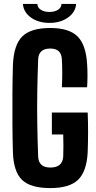

<svg xmlns="http://www.w3.org/2000/svg" viewBox="-20 -952 493 981"><path d="M237 9Q135 9 92 -33.5Q49 -76 46 -174Q44 -239 43.5 -318.5Q43 -398 43.5 -477Q44 -556 46 -619Q50 -722 93.5 -765.5Q137 -809 237 -809Q332 -809 375.5 -766.5Q419 -724 425 -626Q427 -599 427 -566Q427 -533 425 -506H296Q298 -537 298 -578Q298 -619 296 -650Q293 -704 237 -704Q178 -704 175 -650Q172 -573 170.5 -486.5Q169 -400 170.5 -314Q172 -228 175 -151Q178 -96 237 -96Q299 -96 303 -151Q304 -174 304 -208Q304 -242 303 -265H245V-377H428Q430 -334 430 -280Q430 -226 428 -174Q423 -76 379 -33.5Q335 9 237 9ZM97 -932H171Q171 -914 188 -902.5Q205 -891 233 -891Q260 -891 277 -902.5Q294 -914 294 -932H369Q366 -890 327.5 -862.5Q289 -835 233 -835Q176 -835 138 -862.5Q100 -890 97 -932Z"/></svg>

Font: Big Shoulders Display ExtraBold
Style: Regular
Weight: 800
Designer: Patric King
Foundry: XO Type Co
Version: Version 1.000; ttfautohint (v1.8.2)